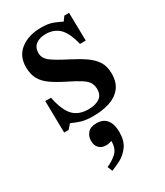

<svg xmlns="http://www.w3.org/2000/svg" viewBox="-192 -563 794 926"><g transform="rotate(-30 204.5 -100.0)"><path d="M41 9 38 -168H70Q85 -93 115 -61Q145 -29 200 -29Q237 -29 260.5 -44Q284 -59 284 -92Q284 -113 275.5 -128.5Q267 -144 242.5 -160Q218 -176 171 -199Q127 -221 97.5 -242Q68 -263 53.5 -290Q39 -317 39 -356Q39 -418 83.5 -451.5Q128 -485 198 -485Q237 -485 262.5 -475Q288 -465 305 -456H307L324 -479H350L353 -323H321Q303 -394 274 -420.5Q245 -447 201 -447Q166 -447 145.5 -431Q125 -415 125 -385Q125 -355 152.5 -334.5Q180 -314 239 -284Q284 -261 316 -239Q348 -217 365 -190Q382 -163 382 -123Q382 -73 357.5 -43.5Q333 -14 292.5 -1.5Q252 11 205 11Q160 11 135 2.5Q110 -6 90 -15H87L66 9ZM150 285 139 258Q166 247 192 225Q218 203 218 158Q201 164 186 164Q162 164 147.5 149.5Q133 135 133 109Q133 84 148.5 66Q164 48 198 48Q236 48 254.5 72.5Q273 97 273 139Q273 189 251.5 218Q230 247 201 262Q172 277 150 285Z"/></g></svg>

Font: STIX Two Text Medium
Style: Regular
Weight: 500
Designer: Ross Mills, John Hudson & Paul Hanslow, Tiro Typeworks Ltd; with prior portions MicroPress Inc., and Coen Hoffman.
Foundry: Tiro Typeworks Ltd
Version: Version 2.13 b171